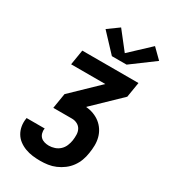

<svg xmlns="http://www.w3.org/2000/svg" viewBox="-234 -1100 1069 1211"><g transform="rotate(30 300.0 -494.5)"><path d="M261 0Q232 0 204.5 -3.5Q177 -7 151.5 -16.5Q126 -26 104.5 -42Q83 -58 69.5 -81Q56 -104 51.5 -131.5Q47 -159 52 -188Q52 -189 52 -189.5Q52 -190 52 -191H184Q184 -190 184 -190Q184 -190 184 -189Q181 -173 185.5 -156.5Q190 -140 201 -129.5Q212 -119 228 -114.5Q244 -110 261 -110Q281 -110 302 -117Q323 -124 339 -139Q355 -154 363.5 -174.5Q372 -195 375 -215Q378 -236 377.5 -257Q377 -278 368 -295Q359 -312 341 -321.5Q323 -331 302 -331H166L184 -441L375 -625H126L144 -735H553L535 -625L344 -441V-439Q372 -437 398.5 -427Q425 -417 446 -400.5Q467 -384 482 -361Q497 -338 504 -311Q511 -284 510.5 -255Q510 -226 505 -197Q501 -169 491 -142Q481 -115 463.5 -91Q446 -67 422 -49Q398 -31 371 -19.5Q344 -8 316 -4Q288 0 261 0ZM430 -798H323L203 -926L283 -984L384 -855L527 -989L596 -921Z"/></g></svg>

Font: Iosevka SS04 XBd Ex
Style: Italic
Weight: 800
Width: 7
Italic angle: -9°
Monospace: yes
Designer: Belleve Invis
Foundry: Belleve Invis
Version: Version 19.0.0; ttfautohint (v1.8.4)